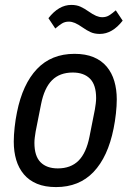

<svg xmlns="http://www.w3.org/2000/svg" viewBox="-20 -749 531 781"><path d="M208 12Q163 12 130.5 -1.5Q98 -15 77 -40Q56 -65 46 -98.5Q36 -132 36 -173Q36 -199 39.5 -231Q43 -263 49 -292Q72 -407 130.5 -468.5Q189 -530 283 -530Q328 -530 360.5 -516.5Q393 -503 414 -478Q435 -453 445 -419Q455 -385 455 -345Q455 -319 451.5 -287Q448 -255 442 -226Q419 -111 360.5 -49.5Q302 12 208 12ZM215 -64Q268 -64 299.5 -95.5Q331 -127 344 -193L366 -304Q368 -316 369.5 -328Q371 -340 371 -350Q371 -404 346 -429Q321 -454 276 -454Q223 -454 191.5 -422.5Q160 -391 147 -325L125 -214Q123 -202 121.5 -190Q120 -178 120 -168Q120 -114 145 -89Q170 -64 215 -64ZM386 -611Q364 -611 348 -618.5Q332 -626 318 -636Q298 -650 285 -655.5Q272 -661 260 -661Q244 -661 232 -653.5Q220 -646 205 -633L177 -675Q219 -729 270 -729Q292 -729 308 -721.5Q324 -714 338 -704Q358 -690 371 -684.5Q384 -679 396 -679Q412 -679 424 -686.5Q436 -694 451 -707L479 -665Q437 -611 386 -611Z"/></svg>

Font: IBM Plex Sans Cond Text
Style: Italic
Weight: 450
Width: 3
Italic angle: -11°
Designer: Mike Abbink, Paul van der Laan, Pieter van Rosmalen
Foundry: Bold Monday
Version: Version 1.3